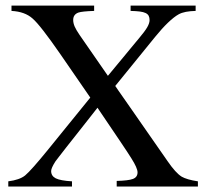

<svg xmlns="http://www.w3.org/2000/svg" viewBox="-20 -682 762 702"><path d="M10.3 -19Q30.3 -21.5 45.9 -26.9Q61.5 -32.2 71.8 -40.5Q83 -49.8 104 -73.5Q125 -97.2 154.8 -133.8Q192.9 -180.7 232.4 -229.5Q272 -278.3 310.1 -325.2Q283.2 -364.3 254.9 -405.3Q226.6 -446.3 199.7 -485.4Q164.6 -536.1 139.2 -568.8Q113.8 -601.6 99.1 -614.3Q70.8 -639.6 22 -642.1V-661.6H324.2V-642.1Q280.3 -640.6 267.1 -636.2Q247.6 -629.4 247.6 -608.9Q247.6 -597.7 252.9 -585.2Q258.3 -572.8 271 -554.2L374.5 -404.8Q377.9 -408.7 386.5 -419.2Q395 -429.7 406.7 -443.6Q418.5 -457.5 431.2 -473.1Q443.8 -488.8 455.6 -502.7Q467.3 -516.6 475.8 -527.1Q484.4 -537.6 487.8 -541.5Q509.3 -566.9 518.1 -582Q526.9 -597.2 526.9 -608.4Q526.9 -617.7 523.7 -624Q520.5 -630.4 512.5 -634.3Q504.4 -638.2 491.2 -639.9Q478 -641.6 457.5 -642.1V-661.6H695.3V-642.1Q675.3 -641.6 659.7 -638.7Q644 -635.7 632.8 -629.4Q616.2 -620.1 594.2 -599.1Q572.3 -578.1 547.4 -547.4L401.4 -367.7Q402.8 -365.2 411.6 -352.8Q420.4 -340.3 433.6 -321.3Q446.8 -302.2 463.4 -278.6Q480 -254.9 496.8 -230.5Q513.7 -206.1 530.3 -182.4Q546.9 -158.7 560.1 -139.6Q573.2 -120.6 582 -108.2Q590.8 -95.7 592.3 -93.3Q622.6 -49.3 643.6 -36.6H643.1Q663.6 -24.9 703.6 -19V0H406.7V-20.5Q449.2 -21.5 466.1 -27.8Q482.9 -34.2 482.9 -51.8Q482.9 -67.4 460.4 -103Q449.2 -121.1 418.5 -166.7Q387.7 -212.4 336.4 -288.1Q333.5 -284.2 321.3 -268.8Q309.1 -253.4 292.5 -232.2Q275.9 -210.9 257.1 -187.3Q238.3 -163.6 222.2 -143.1Q206.1 -122.6 195.1 -108.2Q184.1 -93.8 182.6 -91.8Q167 -67.4 167 -56.6Q167 -38.6 183.8 -30Q200.7 -21.5 243.2 -19V0H10.3Z"/></svg>

Font: Dima Niloofar
Style: Regular
Weight: 400
Designer: R.Balvardi
Foundry: Dima Software Group
Version: Version 3.00;November 13, 2018;FontCreator 11.5.0.2427 64-bi